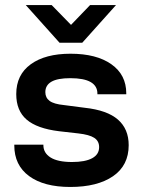

<svg xmlns="http://www.w3.org/2000/svg" viewBox="-20 -741 565 767"><path d="M37.1 -160.2V-163.1H153.3V-161.1Q153.3 -129.9 182.1 -111.8Q210.9 -93.8 267.6 -93.8Q320.3 -93.8 348.1 -108.9Q376 -124 376 -153.3Q376 -177.7 356.4 -190.4Q336.9 -203.1 293 -208L215.8 -216.8Q127.9 -227.5 86.4 -263.2Q44.9 -298.8 44.9 -365.2Q44.9 -442.4 103 -484.4Q161.1 -526.4 261.7 -526.4Q365.2 -526.4 424.8 -484.4Q484.4 -442.4 484.4 -368.2V-364.3H369.1V-367.2Q369.1 -397.5 342.3 -413.1Q315.4 -428.7 260.7 -428.7Q210 -428.7 185.5 -414.6Q161.1 -400.4 161.1 -373Q161.1 -350.6 178.2 -337.9Q195.3 -325.2 235.4 -321.3L318.4 -310.5Q408.2 -300.8 451.2 -263.2Q494.1 -225.6 494.1 -161.1Q494.1 -80.1 431.6 -37.1Q369.1 5.9 260.7 5.9Q155.3 5.9 96.2 -37.6Q37.1 -81.1 37.1 -160.2ZM83 -720.7H186.5L263.7 -641.6L339.8 -720.7H443.4L308.6 -570.3H217.8Z"/></svg>

Font: Dinish Expanded
Style: Bold
Weight: 700
Width: 7
Designer: Charles Nix
Foundry: Playbeing
Version: Version 2.005; ttfautohint (v1.8.3)